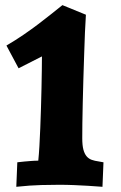

<svg xmlns="http://www.w3.org/2000/svg" viewBox="-20 -719 466 742"><path d="M312 -662.1Q310.1 -633.8 308.3 -593.3Q306.6 -552.7 305.2 -506.8Q303.7 -460.9 302.2 -413.1Q300.8 -365.2 299.8 -321.5Q298.8 -277.8 298.3 -242.2Q297.9 -206.5 297.9 -185.1Q297.9 -157.7 302.2 -141.1Q306.6 -124.5 314.7 -115Q322.8 -105.5 334.5 -101.3Q346.2 -97.2 360.8 -95.2L379.9 -91.8L376 2.9Q348.6 1 319.8 -1Q294.9 -2.4 265.9 -3.7Q236.8 -4.9 209 -4.9Q181.6 -4.9 139.6 -3.9Q97.7 -2.9 43 2.9L46.9 -91.8Q60.1 -93.3 73.7 -94.7Q85.4 -95.7 99.9 -96.9Q114.3 -98.1 127.9 -98.1Q130.4 -121.6 132.3 -154.5Q134.3 -187.5 135.7 -225.1Q137.2 -262.7 138.4 -302.5Q139.6 -342.3 140.4 -379.2Q141.1 -416 141.6 -447.8Q142.1 -479.5 142.1 -501L51.8 -455.1L4.9 -543Q40 -563.5 71.3 -585Q102.5 -606.4 129.6 -627Q156.7 -647.5 179.7 -666Q202.6 -684.6 221.2 -699.2Z"/></svg>

Font: Simonetta
Style: Black
Weight: 900
Designer: Gayaneh Bagdasaryan
Foundry: Brownfox
Version: Version 1.002